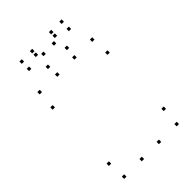

<svg xmlns="http://www.w3.org/2000/svg" viewBox="-277 -1056 1173 1173"><g transform="rotate(-45 310.0 -469.5)"><path d="M393.2 10V-10H373.2V10ZM393.2 -720V-740H373.2V-720ZM245.2 -720V-740H225.2V-720ZM245.2 10V-10H225.2V10ZM546.9 10V-10H526.9V10ZM556.9 -112.1V-132.1H536.9V-112.1ZM83.1 -112.1V-132.1H63.1V-112.1ZM93.1 10V-10H73.1V10ZM556.9 -597.9V-617.9H536.9V-597.9ZM546.9 -720V-740H526.9V-720ZM93.1 -720V-740H73.1V-720ZM83.1 -597.9V-617.9H63.1V-597.9ZM401.8 -793.6V-813.6H381.8V-793.6ZM492.2 -867.1V-887.1H472.2V-867.1ZM492.2 -929.4V-949.4H472.2V-929.4ZM402.2 -929.4V-949.4H382.2V-929.4ZM402.2 -898.1V-918.1H382.2V-898.1ZM365.2 -868.8V-888.8H345.2V-868.8ZM274.8 -868.8V-888.8H254.8V-868.8ZM237.8 -898.1V-918.1H217.8V-898.1ZM237.8 -929.4V-949.4H217.8V-929.4ZM147.8 -929.4V-949.4H127.8V-929.4ZM147.8 -866.6V-886.6H127.8V-866.6ZM238.2 -793.6V-813.6H218.2V-793.6Z"/></g></svg>

Font: Monaspace Krypton Dots Var
Style: Regular
Weight: 400
Designer: Riley Cran and the Lettermatic Team
Version: Version 1.100 (Monaspace Krypton Dots)